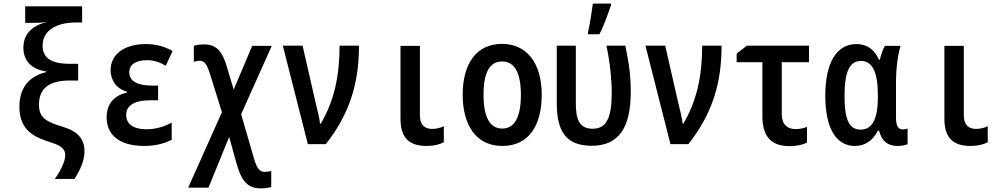

<svg xmlns="http://www.w3.org/2000/svg" viewBox="-20 -795 5540 1059"><path d="M282 192H391C422 143 446 92 446 38C446 -37 397 -74 331 -94C233 -124 195 -145 195 -218C195 -310 254 -351 366 -351H411V-443H366C259 -443 215 -478 215 -543C215 -631 297 -671 399 -671H433V-760H119V-669H167C189 -669 211 -670 237 -673C162 -655 109 -611 109 -532C109 -465 148 -414 234 -401V-397C130 -372 87 -300 87 -206C87 -69 179 -36 259 -10C297 2 340 17 340 61C340 94 314 149 282 192Z M776 10C835 10 886 -3 927 -24V-119C890 -98 842 -82 787 -82C720 -82 676 -108 676 -161C676 -210 716 -242 810 -242H852V-323H818C737 -323 693 -348 693 -396C693 -439 729 -463 791 -463C827 -463 858 -454 894 -432L932 -514C882 -541 837 -552 784 -552C667 -552 590 -496 590 -408C590 -353 621 -306 680 -289V-284C609 -269 568 -221 568 -148C568 -56 632 10 776 10Z M1419 244C1441 244 1460 241 1476 237V148C1465 151 1454 153 1442 153C1408 153 1396 134 1374 56L1310 -165L1479 -542H1371L1269 -301L1234 -417C1207 -516 1172 -550 1105 -550C1084 -550 1063 -547 1049 -542V-454C1058 -457 1070 -460 1082 -460C1109 -460 1122 -438 1139 -385L1204 -176L1018 240H1130L1244 -40L1283 101C1312 208 1348 244 1419 244Z M1678 0H1777C1906 -164 1960 -331 1960 -543H1853C1853 -377 1823 -237 1749 -113H1745C1743 -141 1733 -177 1723 -219L1649 -543H1540Z M2334 10C2373 10 2403 3 2428 -11V-99C2413 -91 2389 -84 2365 -84C2330 -84 2296 -98 2296 -161V-542H2189V-140C2189 -36 2235 10 2334 10Z M2751 10C2900 10 2968 -108 2968 -272C2968 -452 2882 -553 2749 -553C2607 -553 2532 -443 2532 -273C2532 -107 2604 10 2751 10ZM2750 -86C2681 -86 2647 -150 2647 -273C2647 -395 2681 -456 2749 -456C2818 -456 2853 -395 2853 -272C2853 -150 2819 -86 2750 -86Z M3223 -617V-606H3286C3312 -655 3333 -718 3350 -766V-775H3250C3247 -748 3231 -646 3223 -617ZM3244 9C3391 9 3459 -88 3459 -288C3459 -372 3451 -440 3429 -543H3325C3345 -447 3354 -358 3354 -283C3354 -143 3324 -85 3249 -85C3174 -85 3156 -138 3156 -226V-543H3051V-226C3051 -73 3100 9 3244 9Z M3678 0H3777C3906 -164 3960 -331 3960 -543H3853C3853 -377 3823 -237 3749 -113H3745C3743 -141 3733 -177 3723 -219L3649 -543H3540Z M4335 11C4374 11 4411 3 4431 -9V-95C4411 -87 4389 -83 4369 -83C4329 -83 4292 -102 4292 -166V-452H4442V-543H4099L4043 -499V-452H4185V-157C4185 -44 4231 11 4335 11Z M4695 10C4751 10 4794 -19 4822 -74H4829C4843 -16 4877 10 4931 10C4955 10 4979 5 4986 0V-86C4978 -83 4968 -81 4960 -81C4934 -81 4922 -101 4922 -147V-341C4922 -418 4932 -492 4947 -542H4861C4850 -524 4840 -495 4833 -466H4828C4802 -523 4762 -552 4704 -552C4597 -552 4532 -454 4532 -267C4532 -89 4591 10 4695 10ZM4727 -80C4661 -80 4638 -141 4638 -265C4638 -397 4665 -459 4729 -459C4792 -459 4822 -397 4822 -269V-260C4822 -140 4792 -80 4727 -80Z M5334 10C5373 10 5403 3 5428 -11V-99C5413 -91 5389 -84 5365 -84C5330 -84 5296 -98 5296 -161V-542H5189V-140C5189 -36 5235 10 5334 10Z"/></svg>

Font: Noto Sans Mono ExtraCondensed SemiBold
Style: Regular
Weight: 600
Width: 2
Designer: Monotype Design Team
Foundry: Monotype Imaging Inc.
Version: Version 2.014